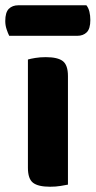

<svg xmlns="http://www.w3.org/2000/svg" viewBox="-45 -701 363 729"><path d="M145 8Q100 8 80.5 -7Q61 -22 61 -64V-475Q71 -478 89 -481Q107 -484 129 -484Q174 -484 193.5 -469Q213 -454 213 -412V0Q203 2 185 5Q167 8 145 8ZM-10 -565Q-15 -575 -20 -590Q-25 -605 -25 -621Q-25 -654 -11.5 -667.5Q2 -681 25 -681H283Q291 -671 294.5 -656.5Q298 -642 298 -625Q298 -592 284.5 -578.5Q271 -565 248 -565Z"/></svg>

Font: Baloo Tammudu 2
Style: Bold
Weight: 700
Designer: Maithili Shingre, Omkar Shende and Ek Type
Foundry: Ek Type
Version: Version 1.640;hotconv 1.0.111;makeotfexe 2.5.65597; ttfautoh